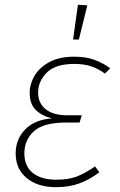

<svg xmlns="http://www.w3.org/2000/svg" viewBox="-20 -766 496 796"><path d="M45 -130Q45 -189 84.5 -229.5Q124 -270 195 -275Q151 -287 127 -311.5Q103 -336 103 -382Q103 -417 123 -451.5Q143 -486 184.5 -508.5Q226 -531 288 -531Q336 -531 371.5 -518Q407 -505 437 -483L415 -461Q388 -481 358 -491Q328 -501 288 -501Q210 -501 174 -465Q138 -429 138 -382Q138 -339 169 -313.5Q200 -288 260 -288H319L310 -258H255Q159 -258 120 -221.5Q81 -185 81 -130Q81 -77 116 -49Q151 -21 213 -21Q264 -21 298 -34Q332 -47 374 -76L392 -52Q353 -22 310 -6Q267 10 212 10Q137 10 91 -27.5Q45 -65 45 -130ZM342 -744 307 -602H283L303 -746Z"/></svg>

Font: FiraGO UltraLight
Style: Italic
Weight: 200
Italic angle: -8°
Designer: bBox Type GmbH
Foundry: bBox Type GmbH
Version: Version 1.001